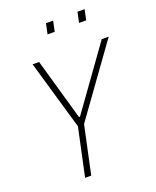

<svg xmlns="http://www.w3.org/2000/svg" viewBox="-159 -968 861 1060"><g transform="rotate(-20 271.5 -438.0)"><path d="M154 0 214 -281 96 -688H134L237 -327H243L502 -688H543L250 -281L190 0ZM415 -815 428 -876H470L457 -815ZM230 -815 243 -876H285L272 -815Z"/></g></svg>

Font: Saira SemiCondensed Thin
Style: Italic
Weight: 250
Width: 4
Italic angle: -12°
Designer: Hector Gatti with collaboration of the Omnibus-Type team
Foundry: Omnibus-Type
Version: Version 1.101